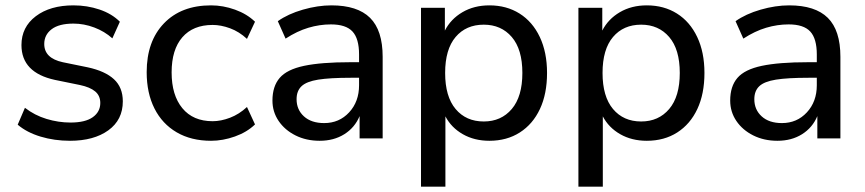

<svg xmlns="http://www.w3.org/2000/svg" viewBox="-20 -516 3224 716"><path d="M241 9Q183 9 131.5 -6.5Q80 -22 46 -51L73 -114Q109 -86 153.5 -72.5Q198 -59 243 -59Q298 -59 326 -79Q354 -99 354 -132Q354 -159 335 -175Q316 -191 278 -199L185 -218Q60 -245 60 -348Q60 -415 113.5 -455.5Q167 -496 254 -496Q305 -496 351 -480.5Q397 -465 427 -435L399 -373Q370 -399 331.5 -413.5Q293 -428 254 -428Q200 -428 172.5 -407Q145 -386 145 -352Q145 -299 214 -284L307 -265Q372 -251 405 -220.5Q438 -190 438 -138Q438 -69 384 -30Q330 9 241 9Z M767 9Q693 9 639 -22.5Q585 -54 556 -111.5Q527 -169 527 -247Q527 -362 591.5 -429Q656 -496 767 -496Q812 -496 856.5 -480Q901 -464 931 -435L901 -371Q872 -398 838 -410.5Q804 -423 773 -423Q700 -423 660 -377Q620 -331 620 -246Q620 -161 660 -112.5Q700 -64 773 -64Q804 -64 838 -77Q872 -90 901 -117L931 -52Q901 -23 856 -7Q811 9 767 9Z M1172 9Q1122 9 1082 -11Q1042 -31 1019 -65Q996 -99 996 -141Q996 -194 1023 -225.5Q1050 -257 1114 -270.5Q1178 -284 1286 -284H1319V-313Q1319 -372 1294.5 -398.5Q1270 -425 1214 -425Q1172 -425 1130 -412.5Q1088 -400 1045 -372L1016 -437Q1054 -464 1109.5 -480Q1165 -496 1216 -496Q1313 -496 1360 -449.5Q1407 -403 1407 -304V0H1321V-83Q1303 -40 1264 -15.5Q1225 9 1172 9ZM1189 -57Q1245 -57 1282 -97Q1319 -137 1319 -198V-226H1288Q1210 -226 1166.5 -219Q1123 -212 1104.5 -194.5Q1086 -177 1086 -146Q1086 -107 1113.5 -82Q1141 -57 1189 -57Z M1550 180V-487H1639V-402Q1661 -445 1704.5 -470.5Q1748 -496 1805 -496Q1869 -496 1917.5 -465.5Q1966 -435 1993 -378Q2020 -321 2020 -244Q2020 -166 1993.5 -109.5Q1967 -53 1918.5 -22Q1870 9 1805 9Q1749 9 1706 -15.5Q1663 -40 1641 -82V180ZM1784 -63Q1849 -63 1888.5 -109.5Q1928 -156 1928 -244Q1928 -332 1888.5 -378Q1849 -424 1784 -424Q1718 -424 1679 -378Q1640 -332 1640 -244Q1640 -156 1679 -109.5Q1718 -63 1784 -63Z M2137 180V-487H2226V-402Q2248 -445 2291.5 -470.5Q2335 -496 2392 -496Q2456 -496 2504.5 -465.5Q2553 -435 2580 -378Q2607 -321 2607 -244Q2607 -166 2580.5 -109.5Q2554 -53 2505.5 -22Q2457 9 2392 9Q2336 9 2293 -15.5Q2250 -40 2228 -82V180ZM2371 -63Q2436 -63 2475.5 -109.5Q2515 -156 2515 -244Q2515 -332 2475.5 -378Q2436 -424 2371 -424Q2305 -424 2266 -378Q2227 -332 2227 -244Q2227 -156 2266 -109.5Q2305 -63 2371 -63Z M2879 9Q2829 9 2789 -11Q2749 -31 2726 -65Q2703 -99 2703 -141Q2703 -194 2730 -225.5Q2757 -257 2821 -270.5Q2885 -284 2993 -284H3026V-313Q3026 -372 3001.5 -398.5Q2977 -425 2921 -425Q2879 -425 2837 -412.5Q2795 -400 2752 -372L2723 -437Q2761 -464 2816.5 -480Q2872 -496 2923 -496Q3020 -496 3067 -449.5Q3114 -403 3114 -304V0H3028V-83Q3010 -40 2971 -15.5Q2932 9 2879 9ZM2896 -57Q2952 -57 2989 -97Q3026 -137 3026 -198V-226H2995Q2917 -226 2873.5 -219Q2830 -212 2811.5 -194.5Q2793 -177 2793 -146Q2793 -107 2820.5 -82Q2848 -57 2896 -57Z"/></svg>

Font: Nunito Sans Medium
Style: Regular
Weight: 500
Designer: Vernon Adams
Foundry: Vernon Adams
Version: Version 3.101; ttfautohint (v1.8.4.7-5d5b);gftools[0.9.27]